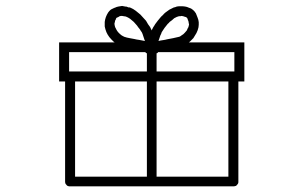

<svg xmlns="http://www.w3.org/2000/svg" viewBox="-20 -830 1040 658"><path d="M203.1 -568.4Q203.1 -569.3 203.1 -571.3Q204.1 -573.2 204.1 -574.2Q205.1 -576.2 206.1 -577.1Q207 -579.1 208 -580.1Q209 -581.1 210.9 -582Q211.9 -583 213.9 -584Q215.8 -585 217.8 -585Q219.7 -585 219.7 -585Q240.2 -585 259.8 -585Q280.3 -585 299.8 -585Q343.8 -585 387.7 -585Q430.7 -585 474.6 -585Q518.6 -585 561.5 -585Q605.5 -585 649.4 -585Q702.1 -585 706.1 -585Q710.9 -585 747.1 -585Q752.9 -585 761.7 -585Q769.5 -585 780.3 -585Q781.2 -585 783.2 -585Q785.2 -584 786.1 -584Q788.1 -583 789.1 -582Q791 -581.1 792 -580.1Q793 -579.1 793.9 -577.1Q794.9 -576.2 795.9 -574.2Q796.9 -572.3 796.9 -570.3Q796.9 -568.4 796.9 -568.4Q796.9 -527.3 796.9 -486.3Q796.9 -445.3 796.9 -404.3Q796.9 -376 796.9 -347.7Q796.9 -320.3 796.9 -292Q796.9 -252 796.9 -252Q796.9 -252 796.9 -208Q796.9 -206.1 796.9 -205.1Q795.9 -203.1 795.9 -201.2Q794.9 -200.2 793.9 -198.2Q793 -197.3 792 -196.3Q791 -194.3 789.1 -193.4Q788.1 -192.4 786.1 -192.4Q784.2 -191.4 782.2 -191.4Q780.3 -191.4 780.3 -191.4Q716.8 -191.4 652.3 -191.4Q588.9 -191.4 525.4 -191.4Q481.4 -191.4 438.5 -191.4Q394.5 -191.4 350.6 -191.4Q340.8 -191.4 334 -191.4Q327.1 -191.4 321.3 -191.4Q289.1 -191.4 284.2 -191.4Q278.3 -191.4 219.7 -191.4Q218.8 -191.4 216.8 -191.4Q214.8 -191.4 213.9 -192.4Q211.9 -192.4 210.9 -193.4Q209 -194.3 208 -196.3Q207 -197.3 206.1 -198.2Q205.1 -200.2 204.1 -201.2Q203.1 -204.1 203.1 -206.1Q203.1 -208 203.1 -208Q203.1 -249 203.1 -290Q203.1 -331.1 203.1 -372.1Q203.1 -399.4 203.1 -427.7Q203.1 -456.1 203.1 -484.4Q203.1 -493.2 203.1 -502.9Q203.1 -511.7 203.1 -521.5Q203.1 -533.2 203.1 -544.9Q203.1 -556.6 203.1 -568.4ZM762.7 -550.8Q734.4 -550.8 706.1 -550.8Q677.7 -550.8 649.4 -550.8Q605.5 -550.8 561.5 -550.8Q518.6 -550.8 474.6 -550.8Q415 -550.8 355.5 -550.8Q296.9 -550.8 237.3 -550.8Q237.3 -534.2 237.3 -517.6Q237.3 -501 237.3 -484.4Q237.3 -456.1 237.3 -427.7Q237.3 -399.4 237.3 -372.1Q237.3 -335 237.3 -297.9Q237.3 -261.7 237.3 -224.6Q265.6 -224.6 293.9 -224.6Q322.3 -224.6 350.6 -224.6Q394.5 -224.6 438.5 -224.6Q481.4 -224.6 525.4 -224.6Q585 -224.6 644.5 -224.6Q703.1 -224.6 762.7 -224.6Q762.7 -241.2 762.7 -258.8Q762.7 -275.4 762.7 -292Q762.7 -320.3 762.7 -347.7Q762.7 -376 762.7 -404.3Q762.7 -432.6 762.7 -460Q762.7 -488.3 762.7 -516.6Q762.7 -525.4 762.7 -534.2Q762.7 -542 762.7 -550.8ZM216.8 -585Q217.8 -585 217.8 -585Q217.8 -585 219.7 -585Q222.7 -585 225.6 -584Q227.5 -583 230.5 -582Q232.4 -580.1 233.4 -578.1Q235.4 -576.2 236.3 -573.2Q237.3 -570.3 237.3 -568.4Q237.3 -565.4 236.3 -562.5Q235.4 -560.5 233.4 -557.6Q232.4 -555.7 230.5 -553.7Q227.5 -552.7 225.6 -551.8Q222.7 -550.8 219.7 -550.8Q219.7 -550.8 218.8 -550.8Q217.8 -550.8 216.8 -550.8Q215.8 -550.8 213.9 -550.8Q212.9 -550.8 210.9 -550.8Q209 -550.8 208 -550.8Q206.1 -550.8 205.1 -550.8Q199.2 -550.8 193.4 -550.8Q188.5 -550.8 182.6 -550.8Q182.6 -555.7 182.6 -559.6Q182.6 -563.5 182.6 -568.4Q182.6 -579.1 182.6 -590.8Q182.6 -602.5 182.6 -613.3Q182.6 -621.1 182.6 -628.9Q182.6 -636.7 182.6 -644.5Q182.6 -654.3 182.6 -665Q182.6 -674.8 182.6 -684.6Q187.5 -684.6 191.4 -684.6Q195.3 -684.6 200.2 -684.6Q268.6 -684.6 336.9 -684.6Q404.3 -684.6 472.7 -684.6Q519.5 -684.6 566.4 -684.6Q613.3 -684.6 660.2 -684.6Q699.2 -684.6 738.3 -684.6Q777.3 -684.6 817.4 -684.6Q817.4 -680.7 817.4 -676.8Q817.4 -671.9 817.4 -668Q817.4 -656.2 817.4 -645.5Q817.4 -633.8 817.4 -622.1Q817.4 -614.3 817.4 -606.4Q817.4 -598.6 817.4 -590.8Q817.4 -581.1 817.4 -571.3Q817.4 -560.5 817.4 -550.8Q812.5 -550.8 808.6 -550.8Q804.7 -550.8 799.8 -550.8Q797.9 -550.8 795.9 -550.8Q793 -550.8 791 -550.8Q789.1 -550.8 788.1 -550.8Q786.1 -550.8 784.2 -550.8Q783.2 -550.8 782.2 -550.8Q781.2 -550.8 780.3 -550.8Q777.3 -550.8 774.4 -551.8Q772.5 -552.7 769.5 -553.7Q767.6 -555.7 766.6 -557.6Q764.6 -560.5 763.7 -562.5Q762.7 -565.4 762.7 -568.4Q762.7 -570.3 763.7 -573.2Q764.6 -576.2 766.6 -578.1Q767.6 -580.1 769.5 -582Q772.5 -583 774.4 -584Q777.3 -585 780.3 -585Q780.3 -585 781.2 -585Q782.2 -585 782.2 -585Q782.2 -585 783.2 -585Q783.2 -585 783.2 -585Q783.2 -585.9 783.2 -587.9Q783.2 -589.8 783.2 -590.8Q783.2 -598.6 783.2 -606.4Q783.2 -614.3 783.2 -622.1Q783.2 -629.9 783.2 -636.7Q783.2 -643.6 783.2 -651.4Q752 -651.4 721.7 -651.4Q690.4 -651.4 660.2 -651.4Q613.3 -651.4 566.4 -651.4Q519.5 -651.4 472.7 -651.4Q409.2 -651.4 344.7 -651.4Q281.2 -651.4 216.8 -651.4Q216.8 -649.4 216.8 -648.4Q216.8 -646.5 216.8 -644.5Q216.8 -636.7 216.8 -628.9Q216.8 -621.1 216.8 -613.3Q216.8 -608.4 216.8 -602.5Q216.8 -597.7 216.8 -592.8Q216.8 -590.8 216.8 -588.9Q216.8 -586.9 216.8 -585ZM374 -803.7Q379.9 -806.6 385.7 -807.6Q391.6 -808.6 398.4 -809.6Q403.3 -808.6 409.2 -807.6Q414.1 -807.6 418.9 -805.7Q444.3 -798.8 425.8 -803.7Q407.2 -809.6 419.9 -804.7Q421.9 -804.7 423.8 -804.7Q425.8 -803.7 426.8 -803.7Q436.5 -799.8 445.3 -793Q454.1 -786.1 460.9 -780.3Q465.8 -774.4 470.7 -769.5Q475.6 -763.7 480.5 -758.8Q484.4 -752.9 487.3 -747.1Q491.2 -742.2 495.1 -736.3Q495.1 -736.3 495.1 -735.4Q495.1 -735.4 495.1 -735.4Q499 -728.5 502 -720.7Q504.9 -713.9 506.8 -706.1Q508.8 -701.2 510.7 -696.3Q511.7 -691.4 512.7 -685.5Q515.6 -676.8 517.6 -668Q519.5 -659.2 521.5 -650.4Q520.5 -649.4 519.5 -648.4Q518.6 -648.4 517.6 -647.5Q512.7 -648.4 506.8 -649.4Q502 -650.4 497.1 -651.4Q493.2 -652.3 489.3 -652.3Q486.3 -653.3 482.4 -654.3Q474.6 -655.3 465.8 -657.2Q458 -658.2 450.2 -660.2Q442.4 -661.1 434.6 -663.1Q425.8 -664.1 418 -666Q412.1 -667 406.2 -668.9Q400.4 -669.9 394.5 -671.9Q394.5 -671.9 393.6 -671.9Q393.6 -671.9 393.6 -671.9Q386.7 -675.8 380.9 -678.7Q375 -682.6 369.1 -687.5Q365.2 -691.4 361.3 -695.3Q358.4 -699.2 354.5 -703.1Q348.6 -710.9 344.7 -719.7Q340.8 -729.5 338.9 -739.3Q338.9 -743.2 338.9 -747.1Q338.9 -751 338.9 -754.9Q339.8 -762.7 342.8 -771.5Q345.7 -779.3 350.6 -787.1Q352.5 -789.1 354.5 -792Q356.4 -793.9 358.4 -795.9Q362.3 -798.8 365.2 -799.8Q368.2 -801.8 372.1 -802.7Q372.1 -803.7 373 -803.7Q373 -803.7 374 -803.7ZM405.3 -704.1Q415 -701.2 415 -701.2Q415 -701.2 424.8 -699.2Q432.6 -698.2 440.4 -696.3Q448.2 -694.3 456.1 -693.4Q466.8 -691.4 466.8 -691.4Q466.8 -691.4 476.6 -689.5Q476.6 -691.4 475.6 -692.4Q475.6 -693.4 474.6 -695.3Q472.7 -701.2 470.7 -707Q468.8 -713.9 465.8 -719.7Q461.9 -724.6 460 -728.5Q457 -732.4 453.1 -737.3Q450.2 -742.2 446.3 -746.1Q442.4 -751 438.5 -754.9Q432.6 -759.8 425.8 -765.6Q418.9 -770.5 411.1 -773.4Q408.2 -773.4 404.3 -774.4Q401.4 -775.4 398.4 -775.4Q396.5 -775.4 394.5 -775.4Q391.6 -774.4 389.6 -774.4Q388.7 -773.4 388.7 -773.4Q387.7 -772.5 386.7 -772.5Q386.7 -772.5 385.7 -771.5Q385.7 -771.5 384.8 -771.5Q383.8 -771.5 382.8 -770.5Q381.8 -770.5 380.9 -769.5Q379.9 -769.5 379.9 -769.5Q379.9 -768.6 378.9 -768.6Q377.9 -766.6 377 -764.6Q376 -762.7 376 -760.7Q376 -760.7 376 -760.7Q376 -760.7 375 -760.7Q374 -758.8 374 -755.9Q373 -753.9 373 -751Q372.1 -750 372.1 -748Q372.1 -746.1 373 -744.1Q373 -741.2 374 -739.3Q374 -737.3 376 -734.4Q376 -734.4 376 -734.4Q376 -734.4 376 -734.4Q377 -731.4 378.9 -728.5Q379.9 -726.6 381.8 -723.6Q383.8 -720.7 385.7 -718.8Q388.7 -715.8 390.6 -713.9Q393.6 -710.9 396.5 -709Q399.4 -707 403.3 -705.1Q403.3 -705.1 404.3 -705.1Q405.3 -704.1 405.3 -704.1ZM483.4 -668Q483.4 -670.9 483.4 -672.9Q484.4 -675.8 486.3 -677.7Q487.3 -679.7 490.2 -681.6Q492.2 -683.6 495.1 -684.6Q497.1 -684.6 500 -684.6Q502.9 -684.6 504.9 -684.6Q507.8 -683.6 509.8 -681.6Q512.7 -679.7 513.7 -677.7Q515.6 -675.8 516.6 -672.9Q516.6 -670.9 516.6 -668Q516.6 -653.3 516.6 -637.7Q516.6 -623 516.6 -608.4Q516.6 -596.7 516.6 -585Q516.6 -572.3 516.6 -560.5Q516.6 -524.4 516.6 -489.3Q516.6 -453.1 516.6 -417Q516.6 -365.2 516.6 -312.5Q516.6 -259.8 516.6 -208Q516.6 -205.1 516.6 -203.1Q515.6 -200.2 513.7 -198.2Q512.7 -196.3 509.8 -194.3Q507.8 -192.4 504.9 -191.4Q502.9 -191.4 500 -191.4Q497.1 -191.4 495.1 -191.4Q492.2 -192.4 490.2 -194.3Q487.3 -196.3 486.3 -198.2Q484.4 -200.2 483.4 -203.1Q483.4 -205.1 483.4 -208Q483.4 -224.6 483.4 -241.2Q483.4 -256.8 483.4 -273.4Q483.4 -309.6 483.4 -345.7Q483.4 -380.9 483.4 -417Q483.4 -453.1 483.4 -489.3Q483.4 -524.4 483.4 -560.5Q483.4 -572.3 483.4 -585Q483.4 -596.7 483.4 -608.4Q483.4 -623 483.4 -637.7Q483.4 -653.3 483.4 -668ZM638.7 -695.3Q634.8 -691.4 630.9 -687.5Q627 -684.6 623 -681.6Q618.2 -678.7 614.3 -675.8Q610.4 -673.8 605.5 -671.9Q605.5 -671.9 605.5 -671.9Q604.5 -671.9 604.5 -671.9Q592.8 -668.9 582 -666Q570.3 -664.1 559.6 -661.1Q550.8 -660.2 543 -658.2Q535.2 -657.2 526.4 -655.3Q515.6 -653.3 504.9 -651.4Q493.2 -649.4 482.4 -647.5Q481.4 -648.4 480.5 -648.4Q479.5 -649.4 478.5 -650.4Q480.5 -656.2 481.4 -661.1Q482.4 -666 483.4 -671.9Q485.4 -678.7 487.3 -685.5Q488.3 -693.4 491.2 -700.2Q492.2 -705.1 494.1 -710Q496.1 -715.8 498 -720.7Q500 -724.6 501 -728.5Q502.9 -732.4 504.9 -736.3Q504.9 -736.3 504.9 -736.3Q504.9 -736.3 504.9 -736.3Q506.8 -739.3 508.8 -742.2Q509.8 -744.1 511.7 -747.1Q515.6 -752.9 520.5 -758.8Q524.4 -763.7 529.3 -769.5Q533.2 -774.4 538.1 -778.3Q542 -783.2 546.9 -787.1Q553.7 -792 560.5 -796.9Q568.4 -800.8 576.2 -804.7Q576.2 -804.7 576.2 -804.7Q577.1 -804.7 577.1 -804.7Q579.1 -805.7 581.1 -805.7Q584 -806.6 585.9 -807.6Q589.8 -807.6 593.8 -808.6Q597.7 -808.6 601.6 -808.6Q608.4 -808.6 614.3 -807.6Q621.1 -806.6 627 -803.7Q630.9 -802.7 634.8 -800.8Q637.7 -798.8 641.6 -795.9Q644.5 -793 646.5 -791Q648.4 -788.1 651.4 -784.2Q654.3 -777.3 657.2 -769.5Q660.2 -762.7 661.1 -753.9Q661.1 -750 661.1 -745.1Q661.1 -741.2 660.2 -736.3Q658.2 -726.6 653.3 -716.8Q648.4 -708 642.6 -699.2Q641.6 -698.2 640.6 -697.3Q639.6 -696.3 638.7 -695.3ZM586.9 -772.5Q582 -769.5 577.1 -767.6Q573.2 -764.6 569.3 -760.7Q565.4 -757.8 561.5 -754.9Q558.6 -751 554.7 -748Q549.8 -741.2 543.9 -734.4Q539.1 -726.6 534.2 -719.7Q532.2 -713.9 532.2 -713.9Q532.2 -713.9 529.3 -708Q528.3 -704.1 526.4 -699.2Q524.4 -694.3 523.4 -690.4Q523.4 -690.4 523.4 -689.5Q523.4 -689.5 523.4 -689.5Q530.3 -691.4 538.1 -692.4Q545.9 -693.4 552.7 -695.3Q563.5 -697.3 573.2 -699.2Q584 -701.2 594.7 -704.1Q596.7 -705.1 598.6 -706.1Q600.6 -707 602.5 -709Q605.5 -710.9 608.4 -712.9Q610.4 -714.8 613.3 -717.8Q617.2 -721.7 620.1 -725.6Q622.1 -729.5 624 -734.4Q625 -735.4 625 -735.4Q625 -735.4 625 -735.4Q626 -737.3 626 -738.3Q627 -740.2 627 -742.2Q627 -744.1 627.9 -746.1Q627.9 -748 627 -750Q627 -752.9 626 -755.9Q626 -758.8 624 -760.7Q624 -760.7 624 -760.7Q624 -760.7 624 -761.7Q624 -762.7 623 -764.6Q622.1 -765.6 622.1 -767.6Q621.1 -767.6 621.1 -768.6Q621.1 -768.6 620.1 -769.5Q619.1 -770.5 617.2 -771.5Q615.2 -771.5 613.3 -772.5Q612.3 -772.5 612.3 -772.5Q612.3 -773.4 611.3 -773.4Q609.4 -774.4 607.4 -774.4Q604.5 -775.4 602.5 -775.4Q600.6 -775.4 597.7 -774.4Q595.7 -774.4 593.8 -774.4Q591.8 -773.4 589.8 -773.4Q588.9 -772.5 586.9 -772.5Q586.9 -772.5 586.9 -772.5Q586.9 -772.5 586.9 -772.5Z"/></svg>

Font: LetsEatIcons
Style: Regular
Weight: 400
Designer: Swedish Technologies
Foundry: Swedish Technologies
Version: Version 1.26.0